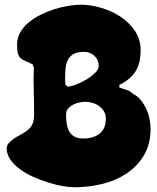

<svg xmlns="http://www.w3.org/2000/svg" viewBox="-20 -794 664 811"><path d="M322 -774Q361 -774 405.5 -761.5Q450 -749 487.5 -724.5Q525 -700 549.5 -664Q574 -628 574 -582Q574 -528 553 -493.5Q532 -459 484 -435V-425Q498 -419 514 -414.5Q530 -410 541 -398Q560 -389 574 -372Q588 -355 597.5 -334.5Q607 -314 611.5 -292Q616 -270 616 -251Q616 -184 587.5 -137Q559 -90 513 -60Q467 -30 409.5 -16.5Q352 -3 295 -3Q274 -3 245 -8Q216 -13 184 -23Q152 -33 120.5 -47Q89 -61 64 -79.5Q39 -98 23.5 -120.5Q8 -143 8 -169Q8 -171 10 -177Q12 -183 13 -185Q32 -206 51.5 -216.5Q71 -227 87 -237Q103 -247 113.5 -263Q124 -279 124 -312Q124 -361 122.5 -410Q121 -459 123 -508L118 -522Q100 -531 87.5 -536Q75 -541 67 -548.5Q59 -556 55.5 -568.5Q52 -581 52 -605Q52 -633 65.5 -657Q79 -681 101.5 -699.5Q124 -718 152.5 -732Q181 -746 211 -755.5Q241 -765 270 -769.5Q299 -774 322 -774ZM255 -462 256 -437 265 -428Q277 -428 299 -436Q321 -444 343 -457Q365 -470 381 -485.5Q397 -501 397 -515Q397 -541 379 -558Q361 -575 335 -575Q307 -575 291 -566Q275 -557 267 -541.5Q259 -526 257 -505.5Q255 -485 255 -462ZM259 -311Q259 -291 261.5 -273Q264 -255 271.5 -240.5Q279 -226 293.5 -217.5Q308 -209 332 -209Q373 -209 400 -229Q427 -249 427 -294Q427 -311 419 -324Q411 -337 398.5 -346Q386 -355 370.5 -359.5Q355 -364 341 -364Q329 -364 314.5 -361Q300 -358 288 -351.5Q276 -345 267.5 -335Q259 -325 259 -311Z"/></svg>

Font: r_Neptun CAT
Style: Regular
Weight: 400
Foundry: Peter Wiegel, CAT-Fonts
Version: Version 1.000;June 8, 2024;FontCreator 14.0.0.2814 32-bit